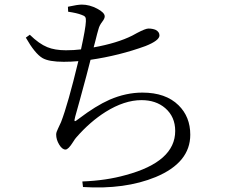

<svg xmlns="http://www.w3.org/2000/svg" viewBox="-20 -784 1040 846"><path d="M345.7 40 342.8 15.6Q448.2 11.7 534.2 -12.7Q752 -71.3 752 -207Q752 -269.5 708 -307.6Q667 -342.8 603.5 -342.8Q528.3 -342.8 445.3 -291Q377 -248 316.4 -178.7Q311.5 -173.8 301.8 -158.2Q281.2 -125 268.6 -125Q253.9 -125 240.7 -147Q227.5 -168.9 227.5 -191.4Q227.5 -201.2 235.4 -216.8Q243.2 -232.4 249 -246.1Q279.3 -324.2 325.2 -514.6Q293 -511.7 260.7 -511.7Q195.3 -511.7 167 -528.3Q133.8 -547.9 93.8 -618.2L111.3 -630.9Q152.3 -590.8 188.5 -576.2Q221.7 -562.5 270.5 -562.5Q305.7 -562.5 336.9 -566.4Q357.4 -660.2 358.4 -689.5Q359.4 -703.1 355.5 -709Q351.6 -714.8 338.9 -718.8Q319.3 -726.6 280.3 -732.4L279.3 -753.9Q280.3 -753.9 282.2 -754.9Q322.3 -763.7 340.8 -763.7Q374 -763.7 407.7 -746.1Q441.4 -728.5 441.4 -711.9Q441.4 -702.1 430.7 -688.5Q418 -671.9 414.1 -656.2Q409.2 -640.6 399.4 -600.6Q394.5 -584 392.6 -575.2Q496.1 -593.8 562.5 -627Q570.3 -630.9 584 -638.7Q621.1 -658.2 633.8 -658.2Q652.3 -658.2 666 -652.3Q682.6 -643.6 682.6 -627.9Q682.6 -605.5 621.1 -581.1Q505.9 -539.1 378.9 -520.5Q366.2 -468.8 331.1 -340.8Q316.4 -288.1 311.5 -270.5Q306.6 -252.9 309.1 -250.5Q311.5 -248 327.1 -260.7Q401.4 -317.4 462.9 -344.7Q535.2 -376 607.4 -376Q710 -376 766.6 -320.3Q818.4 -269.5 818.4 -190.4Q818.4 -67.4 666 -3.9Q530.3 51.8 345.7 40Z"/></svg>

Font: Bpmf Zihi Only R
Style: R
Weight: 400
Foundry: But Ko
Version: Version 1.320